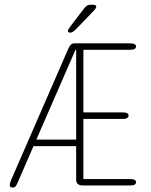

<svg xmlns="http://www.w3.org/2000/svg" viewBox="-20 -808 659 837"><path d="M340.5 0.5Q312 0.5 312 -25.5V-171H126L57 -12Q52.5 -1 48 4.2Q43.5 9.5 35 9.5Q32 9.5 29 8.5Q26 7.5 24.2 5.2Q22.5 3 22.5 -1.5Q22.5 -5 23.8 -9.8Q25 -14.5 27.5 -21L278.5 -597.5Q283.5 -608.5 289.5 -613.8Q295.5 -619 303.5 -619H546.5Q560.5 -619 566.8 -615.5Q573 -612 573 -605Q573 -598.5 566.8 -594.8Q560.5 -591 546.5 -591H343.5V-318H514.5Q528.5 -318 534.5 -314.5Q540.5 -311 540.5 -304Q540.5 -297.5 534.5 -293.5Q528.5 -289.5 514.5 -289.5H343.5V-27.5H546.5Q560.5 -27.5 566.8 -24Q573 -20.5 573 -13.5Q573 -7 566.8 -3.2Q560.5 0.5 546.5 0.5ZM138.5 -199.5H312V-591Q310.5 -591 309.8 -590.5Q309 -590 308 -588.5ZM286 -665.5Q284 -665.5 280 -667.2Q276 -669 276 -673.5Q276 -679 290.5 -698L347 -771.5Q354 -780.5 359.8 -784Q365.5 -787.5 376.5 -787.5H384.5Q390.5 -787.5 395 -785.5Q399.5 -783.5 399.5 -779Q399.5 -772.5 390.5 -763L314 -683.5Q306 -675 299 -670.2Q292 -665.5 286 -665.5Z"/></svg>

Font: Sono ExtraLight
Style: Regular
Weight: 200
Designer: Tyler Finck
Foundry: Tyler Finck
Version: Version 2.112